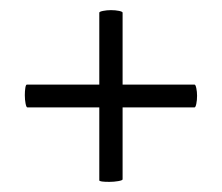

<svg xmlns="http://www.w3.org/2000/svg" viewBox="-20 -379 438 379"><path d="M369 -190Q369 -181 367.5 -174Q366 -167 364 -167H222V-25Q222 -23 213.5 -21.5Q205 -20 196 -20Q176 -20 176 -23V-167H34Q32 -167 30.5 -174.5Q29 -182 29 -191Q29 -199 30 -205.5Q31 -212 33 -212H176V-354Q176 -356 183.5 -357.5Q191 -359 199 -359Q208 -359 215 -357.5Q222 -356 222 -354V-212H364Q366 -212 367.5 -205Q369 -198 369 -190Z"/></svg>

Font: Cormorant Upright SemiBold
Style: Regular
Weight: 600
Designer: Christian Thalmann (Catharsis Fonts)
Foundry: Catharsis Fonts
Version: Version 3.302